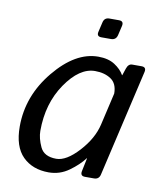

<svg xmlns="http://www.w3.org/2000/svg" viewBox="-80 -755 697 829"><g transform="rotate(10 268.5 -341.0)"><path d="M312.5 -605.5Q290.5 -605.5 295.9 -627.4L305.7 -669.4Q310.5 -691.4 332.5 -691.4H374.5Q396.5 -691.4 391.6 -669.4L381.8 -627.4Q376.5 -605.5 354.5 -605.5ZM32.2 -165.5Q32.2 -299.8 123.3 -410.4Q214.4 -521 314.5 -521Q358.4 -521 386.7 -502.7Q415 -484.4 428.7 -460H429.7L439.9 -490.7Q447.3 -512.7 463.9 -512.7H504.9Q526.9 -512.7 522 -490.7L413.6 -22Q408.7 0 386.7 0H347.2Q325.7 0 330.1 -22L342.3 -80.6H341.3Q317.4 -48.8 277.6 -20.3Q237.8 8.3 189 8.3Q118.2 8.3 75.2 -34.4Q32.2 -77.1 32.2 -165.5ZM123 -162.1Q123 -129.9 140.4 -92.5Q157.7 -55.2 211.4 -55.2Q255.4 -55.2 308.6 -113.3Q361.8 -171.4 376.5 -234.4L409.2 -376Q409.2 -419.9 381.1 -438.7Q353 -457.5 311.5 -457.5Q243.2 -457.5 183.1 -369.9Q123 -282.2 123 -162.1Z"/></g></svg>

Font: Istok
Style: Italic
Weight: 500
Italic angle: -13°
Designer: Andrey V. Panov
Foundry: Andrey V. Panov
Version: Version 1.0.3